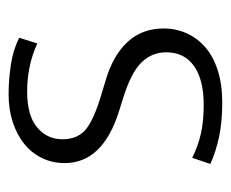

<svg xmlns="http://www.w3.org/2000/svg" viewBox="-64 -452 524 435"><g transform="rotate(-90 197.5 -234.0)"><path d="M317 -411Q267 -434 208 -434Q154 -434 127 -411.5Q100 -389 100 -354Q100 -319 123 -300.5Q146 -282 204 -265L234 -256Q291 -239 321 -206Q351 -173 351 -125Q351 -97 340 -72.5Q329 -48 308 -30Q287 -12 255.5 -2Q224 8 183 8Q138 8 104 0.5Q70 -7 44 -19L58 -60Q84 -47 112 -40.5Q140 -34 178 -34Q235 -34 266 -56Q297 -78 297 -119Q297 -151 274.5 -174.5Q252 -198 195 -216L163 -226Q46 -263 46 -349Q46 -377 57.5 -400.5Q69 -424 89.5 -440.5Q110 -457 138.5 -466.5Q167 -476 202 -476Q234 -476 268 -471Q302 -466 330 -452Z"/></g></svg>

Font: Mukta ExtraLight
Style: Regular
Weight: 275
Designer: Girish Dalvi and Yashodeep Gholap
Foundry: Ek Type
Version: Version 2.538;PS 1.002;hotconv 16.6.51;makeotf.lib2.5.65220;